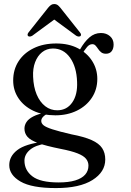

<svg xmlns="http://www.w3.org/2000/svg" viewBox="-20 -684 652 954"><path d="M335 -16.5Q272.5 -31 240.2 -41.5Q208 -52 196.5 -61.5Q185 -71 185 -83Q185 -94 194 -103.5Q203 -113 218.5 -120L209.5 -125.5Q168.5 -117.5 145 -105.2Q121.5 -93 111.5 -77.5Q101.5 -62 101.5 -45Q101.5 -21.5 116.5 -4.2Q131.5 13 170 27Q208.5 41 280.5 55.5Q335 66 365.2 78Q395.5 90 407.5 105Q419.5 120 419.5 139Q419.5 165 403 183.8Q386.5 202.5 353.8 212.5Q321 222.5 271 222.5Q180.5 222.5 141 192.2Q101.5 162 101.5 114Q101.5 83.5 129 60.2Q156.5 37 209.5 29.5L201 19Q105.5 31 65.8 61.8Q26 92.5 26 136.5Q26 185.5 81.8 218Q137.5 250.5 258 250.5Q376 250.5 439.5 210.5Q503 170.5 503 108.5Q503 75.5 487.5 52Q472 28.5 435.2 12Q398.5 -4.5 335 -16.5ZM365 -418 386.5 -413.5Q401 -437 412.8 -450.8Q424.5 -464.5 439 -464.5Q448.5 -464.5 455 -457.2Q461.5 -450 467.8 -440.5Q474 -431 483 -424Q492 -417 506.5 -417Q525 -417 534.8 -429.5Q544.5 -442 544.5 -463Q544.5 -488.5 526.5 -504.2Q508.5 -520 481.5 -520Q449.5 -520 424.2 -498Q399 -476 377.5 -438ZM463.5 -292Q463.5 -340.5 438.2 -380.5Q413 -420.5 367.2 -444.2Q321.5 -468 259.5 -468Q195 -468 146.8 -444.2Q98.5 -420.5 72 -379.2Q45.5 -338 45.5 -284Q45.5 -235 71.8 -195.8Q98 -156.5 145.2 -133.8Q192.5 -111 255 -111Q314.5 -111 361.8 -134Q409 -157 436.2 -198Q463.5 -239 463.5 -292ZM242 -443Q295 -443.5 327.8 -397.8Q360.5 -352 363 -277.5Q366 -214 339.2 -175.2Q312.5 -136.5 265.5 -136Q231.5 -135.5 204.8 -156.2Q178 -177 162.2 -214.5Q146.5 -252 144.5 -302.5Q142.5 -343.5 154.5 -375Q166.5 -406.5 189 -424.5Q211.5 -442.5 242 -443ZM269.5 -601.5H229.5L358.5 -506.5Q364.5 -503 370 -502.5Q375.5 -502 379.5 -504.5Q382.5 -507 382.5 -511.8Q382.5 -516.5 377.5 -522.5L279.5 -646Q272 -655 265.5 -659.5Q259 -664 250 -664Q240.5 -664 233.8 -659.5Q227 -655 219.5 -646L121.5 -522.5Q117 -516.5 117 -511.8Q117 -507 120 -504.5Q124 -502 129.2 -502.5Q134.5 -503 140.5 -506.5Z"/></svg>

Font: Fraunces 60pt
Style: Regular
Weight: 400
Version: Version 1.000;[b76b70a41]